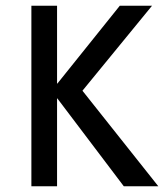

<svg xmlns="http://www.w3.org/2000/svg" viewBox="-20 -653 590 673"><path d="M180 -308V0H90V-633H180V-360H181L400 -633H513L269 -335L535 0H414L181 -308Z"/></svg>

Font: TajawalTap Med
Style: Regular
Weight: 500
Designer: Boutros Fonts
Foundry: Created by Boutros International 2017
Version: Version 2.700